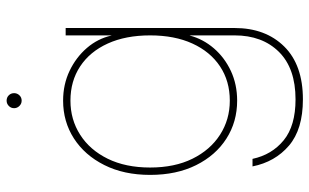

<svg xmlns="http://www.w3.org/2000/svg" viewBox="-199 -537 944 586"><g transform="rotate(-90 273.0 -244.0)"><path d="M262.7 208.5Q171.4 208.5 121.6 166Q71.8 123.5 58.1 54.7H81.1Q93.8 113.8 137.9 149.9Q182.1 186 262.7 186Q357.4 186 407.7 135.3Q458 84.5 458 0V-136.7H457.5Q446.8 -96.2 418.5 -63.2Q390.1 -30.3 349.1 -11.2Q308.1 7.8 258.8 7.8Q194.3 7.8 143.1 -24.9Q91.8 -57.6 62 -117.4Q32.2 -177.2 32.2 -257.8Q32.2 -337.9 62.3 -397.7Q92.3 -457.5 143.6 -490.5Q194.8 -523.4 258.8 -523.4Q308.1 -523.4 349.6 -503.7Q391.1 -483.9 419.7 -450.7Q448.2 -417.5 457.5 -376H458V-515.6H480.5V0Q480.5 94.2 424.1 151.4Q367.7 208.5 262.7 208.5ZM258.8 -14.6Q318.4 -14.6 363.3 -44.4Q408.2 -74.2 433.1 -128.7Q458 -183.1 458 -257.8Q458 -332.5 433.1 -387.2Q408.2 -441.9 363.3 -471.4Q318.4 -501 258.8 -501Q201.2 -501 154.8 -471.4Q108.4 -441.9 81.5 -387.2Q54.7 -332.5 54.7 -257.8Q54.7 -183.1 81.5 -128.7Q108.4 -74.2 154.8 -44.4Q201.2 -14.6 258.8 -14.6ZM258.8 -649.9Q249.5 -649.9 242.7 -656.7Q235.8 -663.6 235.8 -672.9Q235.8 -682.6 242.7 -689.2Q249.5 -695.8 258.8 -695.8Q268.6 -695.8 275.1 -689.2Q281.7 -682.6 281.7 -672.9Q281.7 -663.6 275.1 -656.7Q268.6 -649.9 258.8 -649.9Z"/></g></svg>

Font: Inter Display Thin
Style: Regular
Weight: 100
Designer: Rasmus Andersson
Foundry: rsms
Version: Version 4.000;git-a52131595